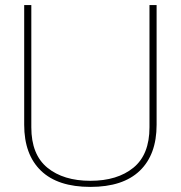

<svg xmlns="http://www.w3.org/2000/svg" viewBox="-20 -719 710 754"><path d="M75 -229V-699H103V-219Q103 -112 166 -60.5Q229 -9 335 -9Q441 -9 504 -60.5Q567 -112 567 -219V-699H595V-229Q595 -112 529 -48.5Q463 15 335 15Q207 15 141 -48.5Q75 -112 75 -229Z"/></svg>

Font: Prompt Thin
Style: Regular
Weight: 250
Designer: Katatrad Team
Foundry: CadsonDemak
Version: Version 1.001